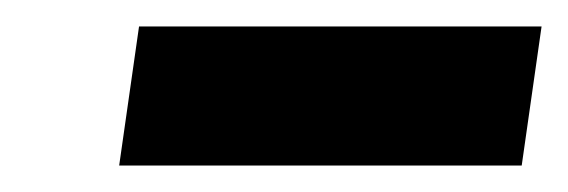

<svg xmlns="http://www.w3.org/2000/svg" viewBox="-20 -690 429 145"><path d="M70 -565H374L389 -670H85Z"/></svg>

Font: Unageo
Style: SemiBold-Italic
Weight: 600
Designer: Richard Sepsi
Foundry: Richard Sepsi
Version: Version 2.000